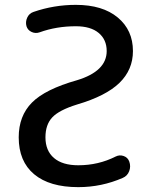

<svg xmlns="http://www.w3.org/2000/svg" viewBox="-20 -760 624 790"><path d="M302 10Q184 10 120.5 -43Q57 -96 57 -195Q57 -283 111.5 -338Q166 -393 297 -430Q419 -467 419 -550Q419 -597 386 -624.5Q353 -652 292 -652Q212 -652 143 -627Q126 -621 110 -628.5Q94 -636 89 -652Q84 -670 92 -687.5Q100 -705 118 -711Q202 -740 292 -740Q402 -740 464.5 -688Q527 -636 527 -550Q527 -473 471.5 -419Q416 -365 297 -330Q223 -307 195 -277Q167 -247 167 -195Q167 -140 202 -110Q237 -80 302 -80Q385 -80 456 -116Q472 -124 489 -118Q506 -112 512 -95Q519 -75 511.5 -55.5Q504 -36 485 -28Q398 10 302 10Z"/></svg>

Font: Rounded Mplus 1c Medium
Style: Regular
Weight: 500
Version: Version 1.059.20150529